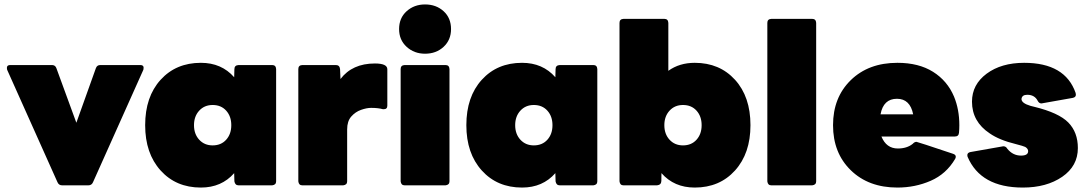

<svg xmlns="http://www.w3.org/2000/svg" viewBox="-20 -835 4888 865"><path d="M378 0H260Q245 0 239 -14L12 -521L11 -529Q11 -542 26 -542H214Q229 -542 234 -528L324 -282L412 -528Q417 -542 432 -542H612Q627 -542 627 -530L626 -521L399 -14Q393 0 378 0Z M885 10Q773 10 703.5 -67Q634 -144 634 -271Q634 -399 703.5 -475.5Q773 -552 885 -552Q978 -552 1035 -487Q1036 -506 1036 -523.5Q1036 -541 1055 -542H1206Q1223 -542 1224 -524V-18Q1224 -2 1206 0H1055Q1039 0 1036 -18L1035 -55Q978 10 885 10ZM938 -180Q976 -180 999 -205.5Q1022 -231 1022 -271Q1022 -311 999 -336.5Q976 -362 938 -362Q901 -362 877.5 -336.5Q854 -311 854 -271Q854 -231 877.5 -205.5Q901 -180 938 -180Z M1526 0H1342Q1326 0 1324 -18V-524Q1324 -541 1342 -542H1493Q1510 -542 1512 -524L1514 -479Q1567 -549 1669 -549Q1725 -549 1725 -523V-359Q1725 -343 1709 -343H1705Q1684 -349 1652 -349Q1632 -349 1606.5 -340Q1581 -331 1562.5 -310Q1544 -289 1544 -252V-18Q1544 -2 1526 0Z M1895 -593Q1846 -593 1812 -624Q1778 -655 1778 -704Q1778 -754 1812 -784.5Q1846 -815 1895 -815Q1945 -815 1978.5 -784.5Q2012 -754 2012 -704Q2012 -655 1978.5 -624Q1945 -593 1895 -593ZM1987 0H1803Q1787 0 1785 -18V-524Q1785 -541 1803 -542H1987Q2004 -542 2005 -524V-18Q2005 -2 1987 0Z M2332 10Q2220 10 2150.5 -67Q2081 -144 2081 -271Q2081 -399 2150.5 -475.5Q2220 -552 2332 -552Q2425 -552 2482 -487Q2483 -506 2483 -523.5Q2483 -541 2502 -542H2653Q2670 -542 2671 -524V-18Q2671 -2 2653 0H2502Q2486 0 2483 -18L2482 -55Q2425 10 2332 10ZM2385 -180Q2423 -180 2446 -205.5Q2469 -231 2469 -271Q2469 -311 2446 -336.5Q2423 -362 2385 -362Q2348 -362 2324.5 -336.5Q2301 -311 2301 -271Q2301 -231 2324.5 -205.5Q2348 -180 2385 -180Z M3110 10Q3017 10 2960 -55Q2960 -37 2959.5 -19.5Q2959 -2 2940 0H2789Q2773 0 2771 -18V-732Q2771 -749 2789 -750H2973Q2990 -750 2991 -732V-516Q3041 -552 3110 -552Q3222 -552 3291.5 -475.5Q3361 -399 3361 -271Q3361 -144 3291.5 -67Q3222 10 3110 10ZM3057 -180Q3095 -180 3118 -205.5Q3141 -231 3141 -271Q3141 -311 3118 -336.5Q3095 -362 3057 -362Q3020 -362 2996.5 -336.5Q2973 -311 2973 -271Q2973 -231 2996.5 -205.5Q3020 -180 3057 -180Z M3639 0H3455Q3439 0 3437 -18V-732Q3437 -749 3455 -750H3639Q3656 -750 3657 -732V-18Q3657 -2 3639 0Z M4023 10Q3893 10 3813 -68Q3733 -146 3733 -271Q3733 -396 3813 -474Q3893 -552 4023 -552Q4119 -552 4183.5 -511.5Q4248 -471 4278 -400Q4302 -342 4302 -271Q4302 -254 4300.5 -237Q4299 -220 4282 -220H3951Q3973 -166 4025 -166Q4066 -166 4092 -187Q4100 -196 4109 -196Q4113 -196 4274 -142Q4286 -138 4286 -129Q4286 -124 4283 -119Q4243 -51 4173 -20.5Q4103 10 4023 10ZM4094 -320Q4080 -390 4021 -390Q3960 -390 3947 -320Z M4588 10Q4398 10 4339 -129L4338 -136Q4338 -147 4352 -150L4500 -176Q4512 -176 4518 -165Q4543 -134 4580 -134Q4612 -134 4612 -154Q4612 -165 4599 -173Q4591 -177 4556 -186Q4482 -204 4439 -234Q4359 -287 4359 -377Q4359 -454 4425 -503Q4491 -552 4594 -552Q4779 -552 4826 -416L4827 -408Q4827 -397 4813 -394L4672 -369Q4661 -369 4655 -381Q4641 -408 4608 -408Q4584 -408 4582 -389Q4582 -370 4623 -358L4639 -354Q4750 -327 4793 -283Q4836 -239 4836 -168Q4836 -87 4765.5 -38.5Q4695 10 4588 10Z"/></svg>

Font: YamahaIndonesia935. App Black
Style: Regular
Weight: 900
Designer: Dalton Maag Ltd
Foundry: Dalton Maag Ltd
Version: Version 1.002; January 01, 2024; Regular/Italic